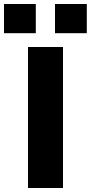

<svg xmlns="http://www.w3.org/2000/svg" viewBox="-40 -940 454 960"><path d="M100 0V-705H275V0ZM235 -774V-920H394V-774ZM-20 -774V-920H139V-774Z"/></svg>

Font: Nunito Sans 7pt SemiExpanded ExtraBold
Style: Regular
Weight: 800
Width: 6
Designer: Vernon Adams
Foundry: Vernon Adams
Version: Version 3.101;gftools[0.9.27]